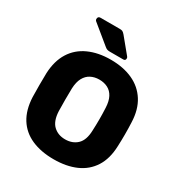

<svg xmlns="http://www.w3.org/2000/svg" viewBox="-208 -1049 1129 1203"><g transform="rotate(30 356.0 -447.5)"><path d="M356 10Q264 10 196 -20Q128 -50 90 -110.5Q52 -171 48 -262Q47 -305 47 -348.5Q47 -392 48 -435Q52 -525 90.5 -586.5Q129 -648 197.5 -679Q266 -710 356 -710Q447 -710 515 -679Q583 -648 622 -586.5Q661 -525 664 -435Q666 -392 666 -348.5Q666 -305 664 -262Q661 -171 622.5 -110.5Q584 -50 516 -20Q448 10 356 10ZM356 -134Q409 -134 442.5 -166Q476 -198 478 -268Q480 -312 480 -351Q480 -390 478 -432Q476 -479 460.5 -508.5Q445 -538 418 -552Q391 -566 356 -566Q322 -566 295 -552Q268 -538 252 -508.5Q236 -479 234 -432Q233 -390 233 -351Q233 -312 234 -268Q237 -198 270.5 -166Q304 -134 356 -134ZM325 -750Q311 -750 303 -753.5Q295 -757 287 -764L154 -873Q149 -878 149 -885Q149 -905 168 -905H308Q320 -905 327.5 -901.5Q335 -898 345 -886L433 -779Q438 -774 438 -766Q438 -750 422 -750Z"/></g></svg>

Font: Rubik Light
Style: Bold
Weight: 700
Version: Version 2.104